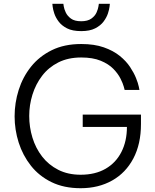

<svg xmlns="http://www.w3.org/2000/svg" viewBox="-20 -982 819 1012"><path d="M408 -818Q362 -818 333.5 -832.5Q305 -847 289 -868.5Q273 -890 266 -911.5Q259 -933 257.5 -947.5Q256 -962 256 -962H314Q314 -962 316 -948.5Q318 -935 326.5 -916.5Q335 -898 354 -884Q373 -870 408 -870Q442 -870 461.5 -884Q481 -898 489 -916.5Q497 -935 499 -948.5Q501 -962 501 -962H559Q559 -962 557.5 -947.5Q556 -933 549 -911.5Q542 -890 526 -868.5Q510 -847 481.5 -832.5Q453 -818 408 -818ZM405 10Q317 10 251.5 -22Q186 -54 143 -108.5Q100 -163 78.5 -230.5Q57 -298 57 -369Q57 -440 78.5 -508Q100 -576 143.5 -630.5Q187 -685 253 -717.5Q319 -750 408 -750Q477 -750 527 -732.5Q577 -715 611 -687.5Q645 -660 665.5 -629Q686 -598 697 -570.5Q708 -543 711.5 -525.5Q715 -508 715 -508H637Q637 -508 632.5 -525Q628 -542 615 -568Q602 -594 577 -619.5Q552 -645 510.5 -662Q469 -679 408 -679Q339 -679 287.5 -653Q236 -627 202 -582.5Q168 -538 151 -483Q134 -428 134 -371Q134 -312 151 -256.5Q168 -201 202 -157Q236 -113 287 -87Q338 -61 405 -61Q482 -61 536.5 -92.5Q591 -124 620 -181Q649 -238 649 -313H416V-378H723V-328Q723 -223 683 -147Q643 -71 571 -30.5Q499 10 405 10Z"/></svg>

Font: Be Vietnam Pro Light
Style: Regular
Weight: 300
Designer: Lam Bao, Tony Le, Vietanh Nguyen
Foundry: Yellow Type Foundry
Version: Version 1.002; ttfautohint (v1.8.3)